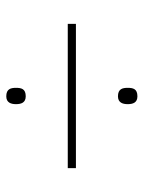

<svg xmlns="http://www.w3.org/2000/svg" viewBox="57 -725 458 612"><g transform="rotate(-90 286.0 -419.0)"><path d="M285 -566C309 -566 312 -580 312 -597C312 -613 309 -628 285 -628C265 -628 260 -613 260 -597C260 -580 265 -566 285 -566ZM56 -406H516V-432H56ZM285 -210C309 -210 312 -224 312 -241C312 -257 309 -272 285 -272C265 -272 260 -257 260 -241C260 -224 265 -210 285 -210Z"/></g></svg>

Font: Noto Sans Malayalam UI Thin
Style: Regular
Weight: 100
Designer: Jelle Bosma - Monotype Design Team
Foundry: Monotype Imaging Inc.
Version: Version 2.104